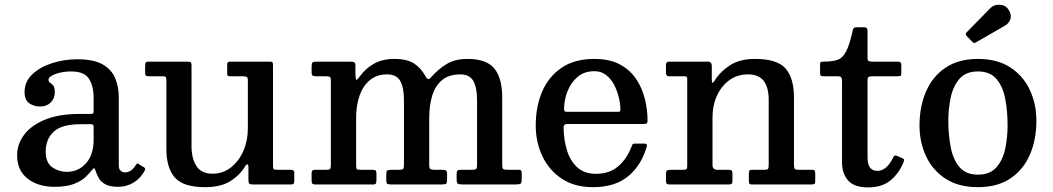

<svg xmlns="http://www.w3.org/2000/svg" viewBox="-20 -781 4457 813"><path d="M52.5 -123Q52.5 -171.5 82.8 -211.2Q113 -251 171.8 -274.8Q230.5 -298.5 316.5 -298.5H363.5Q372 -298.5 374.2 -300.5Q376.5 -302.5 376.5 -311.5V-367Q376.5 -415.5 357 -447Q337.5 -478.5 281 -478.5Q245 -478.5 215.2 -467.8Q185.5 -457 185.5 -443.5Q185.5 -435 192.2 -430.8Q199 -426.5 205.5 -418.8Q212 -411 212 -391Q212 -364 194.8 -347Q177.5 -330 150 -330Q123.5 -330 103.8 -343.8Q84 -357.5 84 -391.5Q84 -434.5 116 -465.5Q148 -496.5 199.2 -513.2Q250.5 -530 307.5 -530Q377.5 -530 415.5 -507.8Q453.5 -485.5 468.2 -448.8Q483 -412 483 -368.5V-80Q483 -65 490.8 -58Q498.5 -51 509 -51Q519.5 -51 531.2 -57Q543 -63 555.5 -83Q560.5 -91.5 567 -86.5L590.5 -72Q597 -67.5 593.5 -60Q576 -26.5 546.2 -8.2Q516.5 10 481 10H480.5Q443 10 423.8 -1.8Q404.5 -13.5 396.5 -29.8Q388.5 -46 384.5 -58.5Q381.5 -68.5 378.2 -68.5Q375 -68.5 368 -59.5Q359 -47.5 341.8 -31Q324.5 -14.5 293.2 -2.2Q262 10 210.5 10Q141 10 96.8 -24.8Q52.5 -59.5 52.5 -123ZM173.5 -138.5Q173.5 -92.5 201 -73Q228.5 -53.5 264 -53.5Q312 -53.5 344.2 -89.5Q376.5 -125.5 376.5 -191V-245Q376.5 -255 366.5 -255H321Q241.5 -255 207.5 -223.5Q173.5 -192 173.5 -138.5Z M684.5 -151V-441Q684.5 -450.5 682 -454.2Q679.5 -458 670.5 -458H612.5Q602.5 -458 598.5 -460.2Q594.5 -462.5 594.5 -472.5V-501.5Q594.5 -513.5 597.8 -516.8Q601 -520 612.5 -520H772Q783.5 -520 787.2 -517.5Q791 -515 791 -504V-162.5Q791 -109.5 812 -77.5Q833 -45.5 879 -45.5Q924 -45.5 957.8 -72Q991.5 -98.5 1010.5 -142Q1029.5 -185.5 1029.5 -237V-440.5Q1029.5 -452.5 1024.8 -455.2Q1020 -458 1009 -458H957Q949.5 -458 945.8 -459.5Q942 -461 942 -468.5V-505Q942 -513.5 944.2 -516.8Q946.5 -520 955 -520H1123.5Q1131.5 -520 1133.8 -516.5Q1136 -513 1136 -504.5V-79.5Q1136 -67.5 1139 -64.8Q1142 -62 1154 -62H1209.5Q1216.5 -62 1221.2 -59.8Q1226 -57.5 1226 -49.5V-17Q1226 -7 1223.8 -3.5Q1221.5 0 1212 0H1049.5Q1038 0 1035 -3.8Q1032 -7.5 1032 -19.5V-76Q1032 -81.5 1028.2 -84.5Q1024.5 -87.5 1019 -78Q995 -38.5 954.5 -13.5Q914 11.5 849 11.5Q755 11.5 719.8 -29.8Q684.5 -71 684.5 -151Z M1299.5 -15.5V-49.5Q1299.5 -62 1313 -62H1361Q1373.5 -62 1377.2 -65.2Q1381 -68.5 1381 -81V-441Q1381 -452.5 1376.5 -455.2Q1372 -458 1361 -458H1320.5Q1308 -458 1303.8 -461Q1299.5 -464 1299.5 -476.5V-498.5Q1299.5 -512 1303 -516Q1306.5 -520 1319.5 -520H1464.5Q1475.5 -520 1480.2 -517.2Q1485 -514.5 1485 -503V-474.5Q1485 -441 1490.2 -443.2Q1495.5 -445.5 1505 -459.5Q1528 -491 1563.5 -511.2Q1599 -531.5 1649.5 -531.5Q1704 -531.5 1733.5 -512Q1763 -492.5 1781.5 -458.5Q1789 -445 1794.5 -446Q1800 -447 1807 -455.5Q1834 -487 1870.2 -509.2Q1906.5 -531.5 1959 -531.5Q2040.5 -531.5 2073.5 -490.5Q2106.5 -449.5 2106.5 -369V-83.5Q2106.5 -70 2110 -66Q2113.5 -62 2128 -62H2176.5Q2184 -62 2186.5 -58.8Q2189 -55.5 2189 -47V-23Q2189 -7.5 2184.8 -3.8Q2180.5 0 2166 0H1938.5Q1924 0 1918.8 -3.2Q1913.5 -6.5 1913.5 -22V-42.5Q1913.5 -54 1916.5 -58Q1919.5 -62 1931 -62H1978Q1991.5 -62 1995.8 -65.2Q2000 -68.5 2000 -82V-357.5Q2000 -410.5 1984.2 -438.2Q1968.5 -466 1929 -466Q1880.5 -466 1851.8 -441.8Q1823 -417.5 1810.2 -376Q1797.5 -334.5 1797.5 -283V-81.5Q1797.5 -68 1802.8 -65Q1808 -62 1820 -62H1852Q1862.5 -62 1867.8 -59.5Q1873 -57 1873 -45.5V-20.5Q1873 -8 1869.8 -4Q1866.5 0 1853 0H1634.5Q1623.5 0 1619.5 -3Q1615.5 -6 1615.5 -17.5V-40Q1615.5 -54 1618.8 -58Q1622 -62 1636 -62H1669.5Q1683 -62 1686.8 -65.5Q1690.5 -69 1690.5 -82V-357.5Q1690.5 -410.5 1674.8 -438.2Q1659 -466 1619.5 -466Q1575.5 -466 1546.2 -441.8Q1517 -417.5 1502.5 -376Q1488 -334.5 1488 -283V-83Q1488 -68 1490.5 -65Q1493 -62 1508.5 -62H1556.5Q1567 -62 1570.5 -59Q1574 -56 1574 -45V-18.5Q1574 -10.5 1572 -5.2Q1570 0 1561.5 0H1315Q1306.5 0 1303 -3Q1299.5 -6 1299.5 -15.5Z M2248.5 -250Q2248.5 -330 2276 -393.8Q2303.5 -457.5 2358.5 -494.5Q2413.5 -531.5 2497 -531.5Q2562 -531.5 2605.5 -507.8Q2649 -484 2674.5 -445.2Q2700 -406.5 2711 -360.8Q2722 -315 2722 -271Q2722 -261 2718.5 -258.5Q2715 -256 2704 -256H2382.5Q2366.5 -256 2366.5 -241.5Q2367 -189 2380.8 -144.2Q2394.5 -99.5 2424.5 -72.2Q2454.5 -45 2504 -45Q2560.5 -45 2597.5 -76.5Q2634.5 -108 2654.5 -161Q2656.5 -166.5 2658.5 -169.8Q2660.5 -173 2668.5 -173H2708Q2721.5 -173 2719 -162Q2697.5 -83.5 2641.5 -36Q2585.5 11.5 2491 11.5Q2412 11.5 2358 -24.8Q2304 -61 2276.2 -120.5Q2248.5 -180 2248.5 -250ZM2382.5 -307.5H2593Q2602.5 -307.5 2604.8 -309Q2607 -310.5 2607 -316.5Q2607 -340.5 2600.2 -368.8Q2593.5 -397 2580.2 -422.2Q2567 -447.5 2546.2 -463.5Q2525.5 -479.5 2497 -479.5Q2454 -479.5 2425.8 -455.5Q2397.5 -431.5 2383.2 -395Q2369 -358.5 2368.5 -321Q2368.5 -313 2370.8 -310.2Q2373 -307.5 2382.5 -307.5Z M2876.5 -458H2812.5Q2800 -458 2800 -472.5V-506.5Q2800 -520 2813 -520H2977Q2994 -520 2994 -501.5V-448.5Q2994 -429.5 2997 -430Q3000 -430.5 3005.5 -439Q3030 -478 3071.2 -504.8Q3112.5 -531.5 3177 -531.5Q3271.5 -531.5 3306.8 -490.5Q3342 -449.5 3342 -369V-84.5Q3342 -71 3344.8 -66.5Q3347.5 -62 3361 -62H3418.5Q3427 -62 3429.5 -58.8Q3432 -55.5 3432 -46.5V-13Q3432 -3.5 3428 -1.8Q3424 0 3414.5 0H3163Q3154.5 0 3152.8 -3.8Q3151 -7.5 3151 -16.5V-46.5Q3151 -55 3153.2 -58.5Q3155.5 -62 3164 -62H3215Q3227.5 -62 3231.2 -65.2Q3235 -68.5 3235 -81.5V-357.5Q3235 -410.5 3214 -438.2Q3193 -466 3147 -466Q3102.5 -466 3068.8 -441.8Q3035 -417.5 3016 -376Q2997 -334.5 2997 -283V-82.5Q2997 -62 3017.5 -62H3063.5Q3074 -62 3077.8 -59Q3081.5 -56 3081.5 -45V-15.5Q3081.5 -6 3078.2 -3Q3075 0 3066 0H2814.5Q2805 0 2802.5 -3.5Q2800 -7 2800 -16.5V-45.5Q2800 -56 2804.2 -59Q2808.5 -62 2818.5 -62H2872Q2882.5 -62 2886.2 -64.5Q2890 -67 2890 -77V-447.5Q2890 -454.5 2887 -456.2Q2884 -458 2876.5 -458Z M3807 -97Q3790 -51.5 3753.5 -19.5Q3717 12.5 3656 12.5Q3597 12.5 3571.2 -16.8Q3545.5 -46 3545.5 -93V-440.5Q3545.5 -458 3529.5 -458H3469.5Q3459 -458 3455.8 -460.5Q3452.5 -463 3452.5 -473V-506Q3452.5 -516 3455.2 -518Q3458 -520 3467.5 -520Q3504 -520 3526 -527.5Q3548 -535 3562.5 -562.5Q3577 -590 3590.5 -650.5Q3592.5 -659 3595 -662.2Q3597.5 -665.5 3609 -665.5H3640Q3653.5 -665.5 3653.5 -651V-536Q3653.5 -525.5 3658 -522.8Q3662.5 -520 3672.5 -520H3780.5Q3789.5 -520 3793 -517Q3796.5 -514 3796.5 -504V-470.5Q3796.5 -461.5 3792.8 -459.8Q3789 -458 3780 -458H3673.5Q3663 -458 3658.2 -455.2Q3653.5 -452.5 3653.5 -441.5V-113.5Q3653.5 -57.5 3695 -57.5Q3734.5 -57.5 3761.5 -113Q3765 -120.5 3768 -122Q3771 -123.5 3779.5 -120.5L3799 -112Q3805.5 -109 3807.8 -106.2Q3810 -103.5 3807 -97Z M3873.5 -249.5Q3873.5 -329.5 3901 -393.2Q3928.5 -457 3983.5 -494.2Q4038.5 -531.5 4121 -531.5Q4203.5 -531.5 4258.5 -495.2Q4313.5 -459 4341 -399.5Q4368.5 -340 4368.5 -270Q4368.5 -190 4341 -126.2Q4313.5 -62.5 4258.5 -25.5Q4203.5 11.5 4121 11.5Q4038.5 11.5 3983.5 -24.5Q3928.5 -60.5 3901 -120Q3873.5 -179.5 3873.5 -249.5ZM3995.5 -270Q3995.5 -209.5 4005.8 -157.2Q4016 -105 4043 -73.2Q4070 -41.5 4121 -41.5Q4172 -41.5 4199.2 -72.5Q4226.5 -103.5 4236.5 -151.5Q4246.5 -199.5 4246.5 -250Q4246.5 -310.5 4236.5 -362.8Q4226.5 -415 4199.2 -446.8Q4172 -478.5 4121 -478.5Q4070 -478.5 4043 -447.5Q4016 -416.5 4005.8 -368.5Q3995.5 -320.5 3995.5 -270ZM4096 -605 4073.5 -628.5Q4065.5 -637 4073.5 -644.5L4174 -747Q4189 -762.5 4213.8 -760.8Q4238.5 -759 4250.5 -740Q4264.5 -718.5 4258.2 -700.2Q4252 -682 4236.5 -673L4115 -603Q4108.5 -599 4105 -599Q4101.5 -599 4096 -605Z"/></svg>

Font: Besley* Medium
Style: Regular
Weight: 500
Designer: Owen Earl
Foundry: indestructible type*
Version: Version 3.000; ttfautohint (v1.8.3)